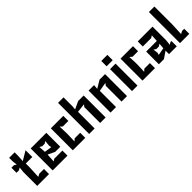

<svg xmlns="http://www.w3.org/2000/svg" viewBox="257 -1974 3212 3212"><g transform="rotate(-45 1863.0 -368.0)"><path d="M234 -314V-400H388V-560L227 -464L234 -594V-664H104V-594L114 -494L74 -520H14V-400H74L114 -426L104 -326V0H384V-120H274L224 -94Z M470 0H820V-120H627L588 -94L598 -248L718 -190H840V-520H470ZM590 -436 630 -410H690L730 -436L720 -332L730 -292L598 -312Z M946 0H1241V-120H1110L1070 -84L1076 -245V-275L1070 -436L1110 -400H1241V-520H946Z M1333 0H1463V-394L1623 -412L1593 -375V0H1723V-520H1593L1457 -456L1463 -520V-736H1333Z M1839 0H1969V-384L2129 -412L2099 -372V0H2229V-520H2099L1962 -438L1969 -520H1839Z M2347 0H2477V-520H2347ZM2340 -594H2484V-720H2340Z M2595 0H2890V-120H2759L2719 -84L2725 -245V-275L2719 -436L2759 -400H2890V-520H2595Z M2982 0H3102L3222 -82V0H3406V-126H3382L3342 -100L3352 -200V-520H3002V-400H3201L3241 -426L3234 -300H2982ZM3092 -112 3102 -152 3092 -236 3132 -210H3192L3232 -236L3224 -136Z M3482 0H3702V-120H3652L3602 -94L3612 -314V-736H3482Z"/></g></svg>

Font: Pescante Normal
Style: Regular
Weight: 400
Designer: Ariel Martín Pérez
Foundry: Tunera Type Foundry
Version: Version 1.000;FEAKit 1.0